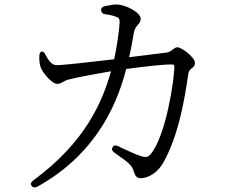

<svg xmlns="http://www.w3.org/2000/svg" viewBox="-20 -788 1040 849"><path d="M602 0C635 0 679 -24 705 -74C765 -185 792 -318 813 -464C815 -476 823 -482 830 -488C837 -493 842 -497 842 -510C842 -534 784 -579 764 -579C757 -579 751 -574 744 -569C736 -563 729 -557 713 -555C702 -554 688 -552 671 -550C638 -546 596 -540 551 -535C560 -574 568 -619 572 -645C576 -663 584 -672 591 -680C597 -687 602 -692 602 -705C602 -734 534 -767 499 -768C485 -769 464 -765 445 -761C433 -759 427 -753 427 -743C427 -733 439 -726 439 -726C456 -724 478 -720 490 -715C507 -709 509 -705 509 -688C508 -660 497 -581 485 -526C375 -513 262 -500 230 -500C207 -500 193 -524 181 -546C176 -557 170 -561 164 -560C158 -558 154 -552 154 -540C153 -523 155 -505 160 -490C169 -466 209 -417 234 -417C243 -417 250 -421 258 -425C265 -430 273 -434 290 -438C317 -445 406 -462 471 -473C432 -337 359 -161 127 10C116 18 114 26 120 34C126 42 136 43 146 37C427 -119 507 -364 538 -483C600 -491 690 -503 740 -503C748 -503 751 -500 751 -496C751 -432 713 -188 647 -107C634 -91 622 -91 596 -100C581 -105 551 -119 520 -133C514 -136 508 -139 502 -142C491 -147 482 -145 478 -137C473 -128 475 -121 486 -113L504 -100C541 -74 564 -58 571 -32C578 -8 586 0 602 0Z"/></svg>

Font: 寒蝉锦书宋
Style: Regular
Weight: 400
Designer: 寒蝉锦书宋{Warren} 思源宋体{Ryoko NISHIZUKA 西塚涼子 (kana & ideographs); Frank Grießhammer (Latin, Greek & Cyrillic); Wenlong ZHANG 
Foundry: Adobe & ChillType
Version: Version 2.000;Glyphs 3.1.1 (3135)